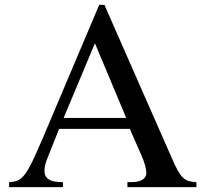

<svg xmlns="http://www.w3.org/2000/svg" viewBox="-20 -771 837 791"><path d="M789.1 0H504.9V-20.5Q519.5 -20.5 529.3 -21Q539.1 -21.5 545.4 -22.9Q551.8 -24.4 556.6 -25.9Q561.5 -27.3 566.4 -30.3Q574.2 -35.2 578.6 -42.5Q583 -49.8 583 -57.6Q583 -85 561.5 -133.8L514.6 -240.2H223.6L171.9 -110.4Q168 -99.6 165.5 -88.4Q163.1 -77.1 163.1 -66.4Q163.1 -43.9 180.7 -32.2Q198.2 -20.5 239.3 -20.5V0H17.6V-20.5Q38.1 -21.5 52.7 -27.3Q67.4 -33.2 82 -52.2Q96.7 -71.3 113.8 -106.9Q130.9 -142.6 157.2 -204.1L388.7 -751H410.2L688.5 -118.2Q702.1 -86.9 712.4 -68.4Q722.7 -49.8 733.4 -39.6Q744.1 -29.3 757.3 -25.4Q770.5 -21.5 789.1 -20.5ZM500 -285.2 371.1 -592.8 242.2 -285.2Z"/></svg>

Font: BabelStone Tibetan Slim
Style: Regular
Weight: 400
Designer: Christopher J. Fynn
Foundry: BabelStone
Version: Version 10.011 October 1, 2023